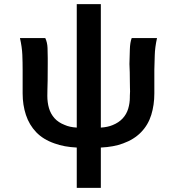

<svg xmlns="http://www.w3.org/2000/svg" viewBox="-20 -709 863 933"><path d="M353 8Q291 5 245 -12Q190 -31 156 -66.5Q122 -102 106 -150.5Q90 -199 90 -255V-370Q90 -406 88.5 -443Q87 -480 77 -524H200Q210 -503 211 -476Q212 -449 212 -427Q212 -413 212 -398Q212 -337 211.5 -316.5Q211 -296 210.5 -277Q210 -258 210 -243Q210 -211 218 -183.5Q226 -156 244.5 -135Q263 -114 294 -102Q318 -91 353 -89V-689H470V-89Q503 -91 527 -101Q557 -113 576 -133.5Q595 -154 603 -181Q611 -208 611 -236Q611 -240 611 -243Q612 -253 612 -265Q612 -271 611.5 -283.5Q611 -296 611 -316.5Q611 -337 610.5 -358Q610 -379 609 -398Q610 -435 611 -469Q612 -503 620 -524H743Q733 -479 732 -440.5Q731 -402 730 -370V-255Q730 -199 715 -150.5Q700 -102 665.5 -66.5Q631 -31 578 -12Q533 5 470 8V204H353Z"/></svg>

Font: Rising Sun
Style: Bold
Weight: 700
Designer: Matt McInerney, Pablo Impallari, Rodrigo Fuenzalida (Raleway font), Stephen Hutchings (Greek), Cristiano Sobral (main ch
Foundry: The Rising Sun Project Authors
Version: Version 4.327; ttfautohint (v1.8.4.7-5d5b-dirty)